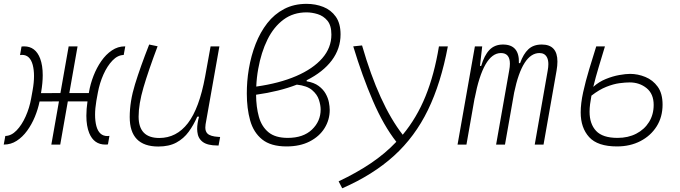

<svg xmlns="http://www.w3.org/2000/svg" viewBox="-47 -762 3583 1012"><path d="M-25.9 0H-27.3L-19 -45.4Q12.7 -45.9 40.3 -74.5Q67.9 -103 88.1 -148.2Q108.4 -193.4 117.2 -243.2L125 -286.6Q132.3 -327.1 132.3 -361.3Q132.3 -393.6 125.5 -419.9Q111.3 -472.7 69.3 -472.7Q65.4 -472.7 58.6 -471.7L66.4 -516.6Q70.3 -517.1 73.5 -517.3Q76.7 -517.6 80.1 -517.6Q140.1 -517.6 164.6 -453.6Q178.2 -417.5 178.2 -365.7Q178.2 -325.7 169.9 -276.4L168.9 -271L271.5 -271.5L314.9 -517.6H361.8L318.4 -271.5H421.4L421.9 -275.9Q429.2 -319.3 445.8 -362.1Q462.4 -404.8 486.8 -439.9Q511.2 -475.1 542.7 -496.3Q574.2 -517.6 610.8 -517.6H613.3L605 -472.2Q573.2 -471.7 545.7 -442.9Q518.1 -414.1 498 -368.9Q478 -323.7 468.8 -273.9L460.9 -230.5Q454.1 -190.4 454.1 -157.2Q454.1 -124 460.9 -97.7Q475.1 -44.9 519 -44.9Q522.9 -44.9 529.8 -45.9L522 -1Q518.6 -0.5 515.1 -0.2Q511.7 0 508.3 0Q448.2 0 423.3 -60.5Q408.2 -97.7 408.2 -151.9Q408.2 -186.5 414.1 -227.5H310.5L270.5 0H223.6L263.7 -227.5L161.6 -227.1Q153.3 -186.5 136.7 -146.2Q120.1 -106 95.9 -72.8Q71.8 -39.6 41 -19.8Q10.3 0 -25.9 0Z M787.6 10.3Q636.7 10.3 636.7 -145Q636.7 -227.1 664.6 -317.6Q692.4 -408.2 739.3 -527.3L783.7 -518.1Q734.9 -388.7 709.2 -300.8Q683.6 -212.9 683.6 -147.5Q683.6 -34.7 792.5 -34.7Q883.3 -34.7 943.4 -112.8Q1003.4 -190.9 1034.2 -358.4L1063 -517.6H1109.4L1036.6 -106.9Q1035.2 -97.7 1035.2 -89.8Q1035.2 -69.3 1046.4 -58.1Q1061.5 -43 1104.5 -40.5L1113.3 -40L1105 4.9H1099.6Q1046.9 4.9 1021.7 -13.9Q996.6 -32.7 993.2 -66.9Q992.2 -74.2 992.2 -82Q992.2 -110.8 1002 -147H992.7Q973.6 -103 947.5 -67.4Q921.4 -31.7 882.8 -10.7Q844.2 10.3 787.6 10.3Z M1569.3 -338.9V-333.5Q1608.9 -326.7 1632.8 -308.8Q1656.7 -291 1669.4 -268.3Q1682.1 -245.6 1686.5 -222.9Q1690.9 -200.2 1690.9 -182.6Q1690.9 -130.4 1663.6 -86.4Q1636.2 -42.5 1585.2 -16.4Q1534.2 9.8 1463.4 9.8Q1380.4 9.8 1334.7 -27.1Q1289.1 -64 1271.5 -127.2Q1253.9 -190.4 1253.9 -269Q1253.9 -299.8 1256.3 -332Q1258.8 -364.3 1264.6 -398.9Q1276.4 -468.8 1300.5 -530.5Q1324.7 -592.3 1361.8 -639.9Q1398.9 -687.5 1450.7 -714.6Q1502.4 -741.7 1568.8 -741.7Q1616.2 -741.7 1657 -725.6Q1697.8 -709.5 1722.9 -674.1Q1748 -638.7 1748 -580.6Q1748 -505.4 1701.9 -443.8Q1655.8 -382.3 1569.3 -338.9ZM1303.7 -305.7Q1425.3 -322.8 1514.2 -361.1Q1603 -399.4 1651.4 -454.8Q1699.7 -510.3 1699.7 -579.6Q1699.7 -627.9 1678.7 -653.1Q1657.7 -678.2 1627.4 -687.5Q1597.2 -696.8 1568.4 -696.8Q1499 -696.8 1447.5 -658.7Q1396 -620.6 1362.8 -553.5Q1329.6 -486.3 1314 -398.9Q1305.7 -353 1303.7 -305.7ZM1517.6 -315.9Q1424.8 -279.8 1302.7 -262.7Q1303.2 -197.8 1317.6 -146.2Q1332 -94.7 1368.2 -64.9Q1404.3 -35.2 1469.7 -35.2Q1551.3 -35.2 1597.2 -78.9Q1643.1 -122.6 1643.1 -185.1Q1643.1 -207.5 1634 -235.8Q1625 -264.2 1598.1 -287.1Q1571.3 -310.1 1517.6 -315.9Z M1756.8 230.5 1737.8 193.8Q1832 149.4 1907.7 98.4Q1983.4 47.4 2042 -14.6Q1975.1 -99.6 1918.7 -230.2Q1862.3 -360.8 1814.9 -517.6L1861.3 -522.5Q1951.2 -211.4 2075.7 -51.8Q2149.4 -140.6 2195.8 -254.6Q2242.2 -368.7 2266.6 -517.6H2313.5Q2277.3 -323.7 2208.7 -182.4Q2140.1 -41 2029.5 59.3Q1918.9 159.7 1756.8 230.5Z M2494.6 -517.6 2482.9 -414.6H2489.3Q2505.4 -470.2 2532.7 -498.8Q2560.1 -527.3 2604 -527.3Q2691.4 -527.3 2688 -429.2H2694.3Q2711.4 -477.5 2738 -502.4Q2764.6 -527.3 2808.6 -527.3Q2891.1 -527.3 2891.1 -437.5Q2891.1 -416.5 2886.7 -390.6L2817.9 0H2771.5L2839.8 -389.6Q2843.3 -408.7 2843.3 -423.8Q2843.3 -445.3 2836.4 -459Q2824.7 -482.4 2796.4 -482.4Q2706.5 -482.4 2663.1 -274.4L2614.7 0H2567.9L2636.7 -389.6Q2640.6 -410.2 2640.6 -425.8Q2640.6 -482.4 2593.3 -482.4Q2500.5 -482.4 2454.6 -242.7V-244.6L2411.6 0H2364.7L2456.1 -517.6Z M3205.1 9.8Q3103 9.8 3058.3 -39.3Q3013.7 -88.4 3013.7 -169.4Q3013.7 -216.3 3026.6 -275.4Q3039.6 -334.5 3058.6 -397.2Q3077.6 -460 3095.7 -517.6H3141.6Q3125.5 -464.4 3108.9 -409.4Q3092.3 -354.5 3080.1 -304.2Q3109.4 -330.6 3146 -345.5Q3182.6 -360.4 3217 -366.5Q3251.5 -372.6 3273.9 -372.6Q3314.9 -372.6 3354.5 -356.4Q3394 -340.3 3419.7 -304.9Q3445.3 -269.5 3445.3 -210.4Q3445.3 -145.5 3414.1 -95.9Q3382.8 -46.4 3328.6 -18.3Q3274.4 9.8 3205.1 9.8ZM3070.3 -257.8Q3065.9 -234.4 3063.2 -212.9Q3060.5 -191.4 3060.5 -173.3Q3060.5 -108.9 3095 -72Q3129.4 -35.2 3208 -35.2Q3263.7 -35.2 3306.6 -57.4Q3349.6 -79.6 3374 -118.9Q3398.4 -158.2 3398.4 -209Q3398.4 -267.1 3361.1 -297.4Q3323.7 -327.6 3272 -327.6Q3249.5 -327.6 3218 -323.5Q3186.5 -319.3 3148.9 -304.4Q3111.3 -289.6 3070.3 -257.8Z"/></svg>

Font: CaskaydiaCove NF ExtraLight
Style: Italic
Weight: 200
Italic angle: -10°
Designer: Aaron Bell
Foundry: Saja Typeworks
Version: Version 2111.001; VTT 6.35;Nerd Fonts 3.2.1